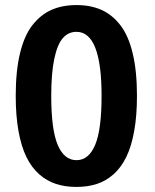

<svg xmlns="http://www.w3.org/2000/svg" viewBox="-20 -726 610 757"><path d="M42 -348Q42 -445.5 58.8 -515.5Q75.5 -585.5 107.8 -626.8Q140 -668 182.8 -687Q225.5 -706 281.5 -706Q337.5 -706 380 -687Q422.5 -668 454.5 -626.8Q486.5 -585.5 503.2 -515.5Q520 -445.5 520 -348Q520 -269.5 509 -208.8Q498 -148 477.8 -106.8Q457.5 -65.5 427.8 -39Q398 -12.5 362 -0.8Q326 11 281.5 11Q237 11 200.8 -0.8Q164.5 -12.5 134.5 -39Q104.5 -65.5 84.2 -106.8Q64 -148 53 -208.8Q42 -269.5 42 -348ZM380.5 -348Q380.5 -600.5 281.5 -600.5Q249.5 -600.5 227.8 -575.8Q206 -551 194 -494Q182 -437 182 -348Q182 -215 207.5 -154.8Q233 -94.5 281.5 -94.5Q330 -94.5 355.2 -154.8Q380.5 -215 380.5 -348Z"/></svg>

Font: League Mono Narrow SemiBold
Style: Regular
Weight: 600
Width: 3
Designer: Tyler Finck
Foundry: The League of Moveable Type / Tyler Finck
Version: Version 2.210